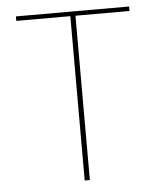

<svg xmlns="http://www.w3.org/2000/svg" viewBox="-49 -681 601 724"><g transform="rotate(-5 252.0 -319.5)"><path d="M262 0H242.5V-639H262ZM466.5 -622H38V-639H466.5Z"/></g></svg>

Font: Anek Devanagari Medium Thin
Style: Regular
Weight: 250
Version: Version 1.003